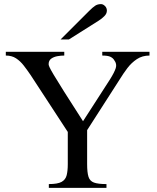

<svg xmlns="http://www.w3.org/2000/svg" viewBox="-20 -915 763 935"><path d="M708 -644.5Q672.9 -644.5 646.5 -627Q620.1 -609.4 600.3 -583.3Q580.6 -557.1 565.4 -532.2L404.3 -281.2V-115.7Q404.3 -75.2 410.9 -54.2Q417.5 -33.2 437.7 -25.9Q458 -18.6 498.5 -18.6V0H217.8V-18.6Q260.7 -18.6 280 -29.3Q299.3 -40 304.7 -61.8Q310.1 -83.5 310.1 -115.7V-272.5L128.9 -549.8Q112.3 -574.2 95.7 -595.7Q79.1 -617.2 58.3 -630.9Q37.6 -644.5 8.3 -644.5V-662.6H293V-644.5Q276.9 -644.5 259.3 -641.4Q241.7 -638.2 229.2 -629.2Q216.8 -620.1 216.8 -602.1Q216.8 -597.7 221.2 -587.6Q225.6 -577.6 241.5 -550.8Q257.3 -523.9 291.3 -470.2Q325.2 -416.5 384.3 -324.7L515.6 -528.3Q537.1 -562.5 543.7 -583.3Q550.3 -604 536.1 -622.1Q530.8 -631.8 518.1 -638.2Q505.4 -644.5 478 -644.5V-662.6H708ZM500.5 -863.3Q500.5 -848.6 488 -836.2Q475.6 -823.7 460 -814L315.4 -722.7H274.9L414.1 -861.8Q431.6 -879.4 443.6 -887.2Q455.6 -895 471.7 -895Q481.9 -895 491.2 -885.7Q500.5 -876.5 500.5 -863.3Z"/></svg>

Font: Awami Nastaliq
Style: Regular
Weight: 400
Designer: Peter Martin, SIL International
Foundry: SIL International
Version: Version 3.100